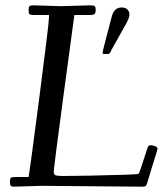

<svg xmlns="http://www.w3.org/2000/svg" viewBox="-20 -692 626 718"><path d="M368.9 -490Q363.8 -490 363.8 -494.4Q363.8 -498.8 369.6 -521.7Q375.5 -544.7 384.8 -579.5Q394 -614.3 397.9 -629.9Q406.7 -664.1 434.8 -664.1Q449.7 -664.1 456.8 -656Q463.9 -647.9 463.9 -640.5Q463.9 -633.1 462.3 -627.6Q460.7 -622.1 459.4 -618.9Q458 -615.7 454.8 -609.6Q451.7 -603.5 450.9 -602.1L396 -503.9Q391.4 -490 383.8 -490ZM133.1 2.9 33 6.1Q22.7 6.1 19.9 2.2Q17.1 -1.7 17.1 -13.1Q17.1 -24.4 21 -27.2Q24.9 -30 37.1 -30H86.9Q93.3 -66.9 128.2 -336.2Q163.1 -605.5 163.1 -626V-636H104Q93.5 -636 90.2 -639.4Q86.9 -642.8 86.9 -654.4Q86.9 -666 90.3 -669.1Q93.8 -672.1 106 -672.1L208 -668.9Q208 -668.9 318.1 -672.1Q330.8 -672.1 334.4 -668.7Q337.9 -665.3 337.9 -654.7Q337.9 -644 333.6 -640Q329.3 -636 316.9 -636H258.1Q252 -593.3 216.4 -327.1Q180.9 -61 180.9 -51.9Q180.9 -42.7 184.6 -38.3Q188.2 -33.9 218.4 -33.9Q248.5 -33.9 317.4 -35.2Q495.4 -38.8 498 -41.9Q500.7 -44.9 506.1 -61L532 -139.9Q535.4 -150.1 544.9 -148.9Q569.1 -146.2 569.1 -135Q569.1 -133.5 564 -117.2Q544.2 -54.9 536.5 -27.1Q528.8 0.7 524.9 3.4Q521 6.1 512.9 6.1Z"/></svg>

Font: Fanwood Text
Style: Italic
Weight: 400
Italic angle: -9°
Version: Version 1.101